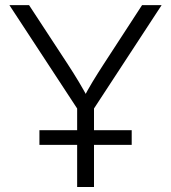

<svg xmlns="http://www.w3.org/2000/svg" viewBox="-20 -748 685 768"><path d="M288.6 0V-314L17.6 -727.5H96.2L252 -489.7Q274.9 -454.6 295.4 -420.4Q315.9 -386.2 336.9 -346.7H309.1Q329.6 -386.7 350.3 -420.9Q371.1 -455.1 393.6 -489.7L548.3 -727.5H626.5L356 -314V0ZM137.7 -168.5V-227.1H506.8V-168.5Z"/></svg>

Font: Inter 24pt Light
Style: Regular
Weight: 300
Designer: Rasmus Andersson
Foundry: rsms
Version: Version 4.001;git-66647c0bb